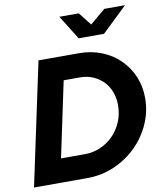

<svg xmlns="http://www.w3.org/2000/svg" viewBox="-98 -1000 922 1080"><g transform="rotate(-10 363.5 -460.5)"><path d="M8 0ZM8 0Q46 -176 82.5 -350Q119 -524 157 -700H389Q458 -700 517 -676.5Q576 -653 619 -611Q662 -569 686.5 -512Q711 -455 711 -388Q711 -311 680 -241Q649 -171 595 -117.5Q541 -64 468 -32Q395 0 311 0ZM372 -565H277Q254 -457 231.5 -350Q209 -243 186 -135H323Q369 -135 411 -153Q453 -171 485 -203.5Q517 -236 535.5 -280Q554 -324 554 -376Q554 -416 540.5 -451Q527 -486 502.5 -511Q478 -536 444.5 -550.5Q411 -565 372 -565ZM426 -921 484 -847 572 -921H690L546 -783H401L315 -921Z"/></g></svg>

Font: Rosa Sans
Style: Bold Italic
Weight: 700
Italic angle: -12°
Designer: Pentagram / MCKL
Foundry: Pentagram / MCKL
Version: Version 1.005;September 16, 2019;FontCreator 11.5.0.2425 64-